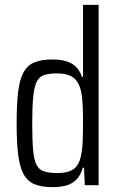

<svg xmlns="http://www.w3.org/2000/svg" viewBox="-20 -763 491 791"><path d="M195.7 8Q151.5 8 122.7 -3.8Q93.8 -15.5 77.7 -44.6Q61.5 -73.6 55 -124.6Q48.5 -175.5 48.5 -254.5Q48.5 -333.4 54.8 -384.9Q61 -436.4 77.2 -465.4Q93.4 -494.5 121.9 -506.2Q150.5 -518 195.2 -518Q228.4 -518 252.4 -510.8Q276.5 -503.6 292.7 -487.9Q308.9 -472.3 317.5 -446.4H322V-743H386.3V0H329.5L326 -72H320.9Q312.5 -40.7 294.8 -23.1Q277.1 -5.5 252.5 1.3Q227.9 8 195.7 8ZM218.5 -50.1Q258.2 -50.1 280.7 -64.8Q303.3 -79.5 311.6 -112.5Q318.5 -140.1 320.3 -173.3Q322 -206.5 322 -264.1Q322 -305.5 320.3 -335.8Q318.5 -366 314.2 -385.3Q305.4 -425.9 282.1 -443.2Q258.8 -460.5 215.5 -460.5Q182.6 -460.5 162.5 -454.1Q142.3 -447.7 131.7 -427.2Q121.2 -406.7 117 -365.6Q112.8 -324.5 112.8 -255Q112.8 -185.5 116.5 -144.1Q120.2 -102.8 131 -82.8Q141.8 -62.8 163 -56.5Q184.1 -50.1 218.5 -50.1Z"/></svg>

Font: Saira Thin Condensed
Style: Regular
Weight: 100
Width: 3
Version: Version 1.101